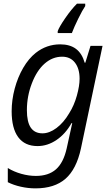

<svg xmlns="http://www.w3.org/2000/svg" viewBox="-20 -786 601 1046"><path d="M22.5 206.5V129.4Q56.2 149.9 96.4 161.1Q136.7 172.4 175.3 172.4Q244.1 172.4 284.9 136.5Q325.7 100.6 343.3 22.5L373.5 -115.2H369.6Q336.9 -56.6 287.8 -23.4Q238.8 9.8 184.6 9.8Q115.2 9.8 79.3 -38.6Q43.5 -86.9 43.5 -179.7Q43.5 -241.2 60.1 -303.2Q76.7 -365.2 106.4 -416.3Q136.2 -467.3 174.8 -498Q233.9 -544.4 308.1 -544.4Q360.8 -544.4 393.8 -519.8Q426.8 -495.1 441.4 -444.3H444.8L473.1 -536.1H538.6L420.9 22.9Q396.5 135.7 336.7 188Q276.9 240.2 173.3 240.2Q133.3 240.2 93.3 231.2Q53.2 222.2 22.5 206.5ZM356.9 -168.9Q383.8 -211.4 398.7 -264.9Q413.6 -318.4 413.6 -356.9Q413.6 -412.1 388.4 -444.6Q363.3 -477.1 318.4 -477.1Q266.1 -477.1 223.4 -439.7Q180.7 -402.3 153.8 -332.5Q126.5 -261.7 126.5 -186Q126.5 -121.6 147.7 -90.6Q168.9 -59.6 211.4 -59.6Q249 -59.6 287.8 -88.6Q326.7 -117.7 356.9 -168.9ZM399.4 -766.1H444.3V-752.9Q429.7 -731.9 406.2 -684.1Q382.8 -636.2 371.6 -606H294.4V-616.2Q302.2 -638.7 335.2 -686.8Q368.2 -734.9 399.4 -766.1Z"/></svg>

Font: Viking Open Sans
Style: Italic
Weight: 400
Italic angle: -12°
Foundry: Ascender Corporation
Version: Version 2.000